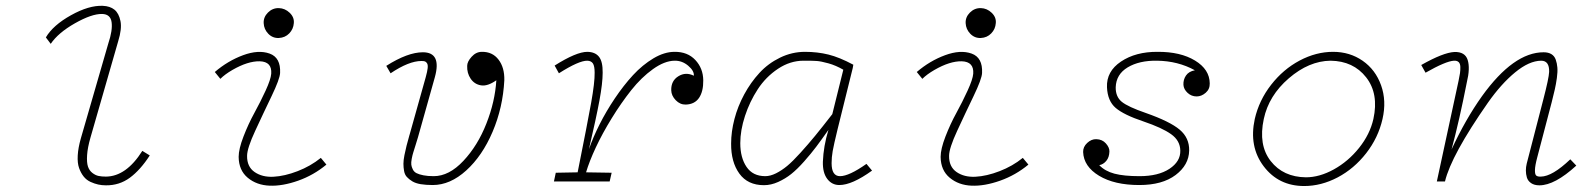

<svg xmlns="http://www.w3.org/2000/svg" viewBox="-20 -620 5436 656"><path d="M491.7 -88.9Q459.5 -39.1 423.6 -12.7Q387.7 13.7 341.8 13.2Q328.1 13.2 315.7 10.5Q303.2 7.8 289.3 1.5Q275.4 -4.9 265.9 -16.8Q256.3 -28.8 250.2 -45.9Q244.1 -63 245.6 -89.1Q247.1 -115.2 256.3 -147.5L350.1 -471.7Q365.2 -516.6 361.3 -544.2Q357.4 -571.8 328.6 -572.3Q293 -572.8 235.8 -540.3Q178.7 -507.8 153.3 -470.2L136.7 -492.2Q161.1 -533.7 222.4 -567.9Q283.7 -602.1 331.1 -600.1Q356 -599.1 371.1 -586.9Q386.2 -574.7 391.6 -548.1Q397 -521.5 383.8 -479L289.1 -149.9Q279.3 -115.7 277.6 -90.3Q275.9 -64.9 280.5 -51Q285.2 -37.1 295.7 -29.1Q306.2 -21 316.9 -18.8Q327.6 -16.6 341.8 -16.6Q411.1 -17.1 466.3 -104.5Z M932.6 -490.2Q911.6 -489.3 896.7 -504.6Q881.8 -520 880.9 -541Q879.9 -561.5 895.5 -577.1Q911.1 -592.8 932.6 -592.3Q953.6 -591.8 969.7 -576.4Q985.8 -561 983.9 -541Q982.4 -520.5 968.3 -505.9Q954.1 -491.2 932.6 -490.2ZM713.9 -374Q758.3 -412.1 810.5 -431.4Q862.8 -450.7 901.1 -437Q939.5 -423.3 937 -370.6Q936 -350.1 908 -291.7Q879.9 -233.4 852.1 -173.3Q824.2 -113.3 824.2 -87.4Q823.7 -50.3 849.9 -32.2Q876 -14.2 914.3 -16.1Q952.6 -18.1 996.8 -35.2Q1041 -52.2 1076.2 -80.6L1095.2 -57.6Q1051.8 -21.5 998.8 -2.7Q945.8 16.1 901.4 14.4Q856.9 12.7 826.4 -12.7Q795.9 -38.1 795.4 -84Q795.4 -110.8 812 -153.8Q828.6 -196.8 849.1 -234.1Q869.6 -271.5 887.5 -310.3Q905.3 -349.1 906.7 -368.2Q909.7 -409.2 867.7 -410.6Q827.1 -411.6 773.9 -380.9Q748.5 -366.2 732.9 -350.6Z M1703.1 -345.7Q1698.2 -252.4 1663.1 -169.9Q1627.9 -87.4 1573 -37.6Q1518.1 12.2 1458.5 12.2Q1435.1 12.2 1417.5 9.3Q1399.9 6.3 1388.7 -0.5Q1377.4 -7.3 1370.1 -15.4Q1362.8 -23.4 1360.6 -35.9Q1358.4 -48.3 1358.4 -60.5Q1358.4 -72.8 1361.8 -89.8Q1365.2 -106.9 1369.1 -122.3Q1373 -137.7 1378.9 -158.2Q1379.4 -159.2 1379.4 -159.7L1434.6 -356.4Q1439.9 -375.5 1441.2 -387Q1442.4 -398.4 1439.2 -403.6Q1436 -408.7 1431.9 -410.2Q1427.7 -411.6 1419.9 -411.6Q1377 -411.6 1314.5 -369.6L1299.8 -395Q1373 -441.4 1424.8 -441.4Q1489.3 -441.4 1465.8 -356.4L1408.2 -151.4Q1405.3 -141.6 1400.1 -125Q1395 -108.4 1392.1 -99.4Q1389.2 -90.3 1386.7 -77.4Q1384.3 -64.5 1385.3 -57.1Q1386.2 -49.8 1390.4 -41.3Q1394.5 -32.7 1403.3 -28.3Q1412.1 -23.9 1426.8 -21Q1441.4 -18.1 1461.9 -18.1Q1514.2 -18.1 1563.2 -70.3Q1612.3 -122.6 1641.8 -197.8Q1671.4 -272.9 1675.8 -345.7Q1646 -324.7 1623.5 -328.4Q1601.1 -332 1588.1 -351.1Q1575.2 -370.1 1576.2 -395Q1576.2 -409.2 1591.3 -426Q1606.4 -442.9 1626.5 -442.9Q1662.6 -443.4 1683.3 -416.3Q1704.1 -389.2 1703.1 -345.7Z M2382.8 -345.7Q2383.3 -307.6 2368.4 -285.6Q2353.5 -263.7 2323.2 -262.7Q2303.7 -262.2 2288.8 -277.6Q2273.9 -293 2273.4 -311.5Q2272.5 -343.8 2297.6 -359.4Q2322.8 -375 2350.6 -361.3Q2352.1 -377.9 2331.3 -395.5Q2310.5 -413.1 2284.7 -412.6Q2250.5 -412.1 2210.9 -383.8Q2171.4 -355.5 2136.7 -311.8Q2102.1 -268.1 2070.1 -216.1Q2038.1 -164.1 2015.6 -116Q1993.2 -67.9 1982.4 -31.2L2069.8 -29.8L2063 0H1872.6L1878.9 -29.8L1953.6 -31.2Q1987.3 -199.7 1999.8 -269Q2012.2 -338.4 2011.7 -371.6Q2011.7 -394 2005.9 -403.1Q2000 -412.1 1986.8 -412.6Q1958 -413.1 1889.6 -369.6L1875 -396Q1949.2 -442.9 1986.8 -442.9Q2013.7 -442.4 2026.6 -426Q2039.6 -409.7 2039.1 -371.6Q2039.1 -335.9 2028.1 -276.6Q2017.1 -217.3 1992.2 -110.4Q2006.3 -150.9 2028.6 -195.1Q2050.8 -239.3 2080.6 -283.7Q2110.4 -328.1 2142.8 -363.3Q2175.3 -398.4 2212.6 -420.7Q2250 -442.9 2284.7 -442.9Q2329.1 -443.4 2355.7 -415Q2382.3 -386.7 2382.8 -345.7Z M2841.8 -178.7Q2828.6 -124.5 2825 -103.8Q2821.3 -83 2821.3 -62.5Q2821.3 -18.1 2850.1 -18.1Q2880.9 -18.1 2940.4 -60.1L2959.5 -37.1Q2891.1 12.2 2847.7 12.2Q2822.3 12.2 2806.4 -8.8Q2790.5 -29.8 2791.5 -67.4Q2793.5 -120.6 2810.5 -176.3Q2786.1 -141.6 2769 -118.9Q2752 -96.2 2727.8 -68.8Q2703.6 -41.5 2683.3 -25.4Q2663.1 -9.3 2638.7 1.7Q2614.3 12.7 2590.3 12.7Q2534.7 12.7 2506.1 -26.9Q2477.5 -66.4 2478 -129.4Q2478 -169.9 2489.3 -213.1Q2500.5 -256.3 2522.7 -297.4Q2544.9 -338.4 2574.7 -370.8Q2604.5 -403.3 2645.3 -423.1Q2686 -442.9 2730.5 -442.9Q2772.9 -442.9 2810.5 -433.6Q2848.1 -424.3 2895.5 -398.9L2893.6 -387.7ZM2861.3 -381.8Q2835.9 -396.5 2810.5 -403.6Q2785.2 -410.6 2771.2 -411.6Q2757.3 -412.6 2732.9 -412.6Q2728 -412.6 2725.6 -412.6Q2679.7 -412.6 2638.2 -385Q2596.7 -357.4 2569.1 -315.2Q2541.5 -272.9 2525.4 -223.9Q2509.3 -174.8 2509.3 -130.9Q2509.3 -81.1 2530.8 -49.6Q2552.2 -18.1 2594.7 -18.1Q2611.8 -18.1 2631.3 -27.8Q2650.9 -37.6 2669.7 -53.2Q2688.5 -68.8 2714.8 -97.9Q2741.2 -127 2764.6 -155.5Q2788.1 -184.1 2823.7 -230Z M3331.1 -490.2Q3310.1 -489.3 3295.2 -504.6Q3280.3 -520 3279.3 -541Q3278.3 -561.5 3293.9 -577.1Q3309.6 -592.8 3331.1 -592.3Q3352.1 -591.8 3368.2 -576.4Q3384.3 -561 3382.3 -541Q3380.9 -520.5 3366.7 -505.9Q3352.5 -491.2 3331.1 -490.2ZM3112.3 -374Q3156.7 -412.1 3209 -431.4Q3261.2 -450.7 3299.6 -437Q3337.9 -423.3 3335.4 -370.6Q3334.5 -350.1 3306.4 -291.7Q3278.3 -233.4 3250.5 -173.3Q3222.7 -113.3 3222.7 -87.4Q3222.2 -50.3 3248.3 -32.2Q3274.4 -14.2 3312.7 -16.1Q3351.1 -18.1 3395.3 -35.2Q3439.5 -52.2 3474.6 -80.6L3493.7 -57.6Q3450.2 -21.5 3397.2 -2.7Q3344.2 16.1 3299.8 14.4Q3255.4 12.7 3224.9 -12.7Q3194.3 -38.1 3193.8 -84Q3193.8 -110.8 3210.4 -153.8Q3227.1 -196.8 3247.6 -234.1Q3268.1 -271.5 3285.9 -310.3Q3303.7 -349.1 3305.2 -368.2Q3308.1 -409.2 3266.1 -410.6Q3225.6 -411.6 3172.4 -380.9Q3147 -366.2 3131.3 -350.6Z M3873.5 -18.1Q3937.5 -18.1 3975.6 -43.2Q4013.7 -68.4 4012.7 -105.5Q4012.2 -139.6 3981.2 -161.6Q3950.2 -183.6 3886.7 -205.1Q3819.8 -227.5 3792 -251.2Q3764.2 -274.9 3762.2 -321.8Q3759.8 -376 3810.1 -409.7Q3860.4 -443.4 3935.1 -442.9Q4013.2 -443.4 4063 -413.1Q4112.8 -382.8 4113.3 -335Q4113.8 -315.4 4099.4 -303Q4085 -290.5 4068.4 -290.5Q4050.8 -290.5 4037.6 -302.7Q4024.4 -314.9 4023.4 -330.1Q4022.5 -347.7 4032 -361.8Q4041.5 -376 4062.5 -379.9Q4004.9 -411.6 3933.6 -412.6Q3872.6 -413.6 3833 -389.9Q3793.5 -366.2 3792 -321.8Q3791.5 -289.6 3812.7 -272.2Q3834 -254.9 3895 -233.9Q3977.1 -205.1 4010.5 -177Q4043.9 -148.9 4043 -105.5Q4042 -56.2 3996.6 -22Q3951.2 12.2 3872.6 12.2Q3787.6 12.2 3735.1 -19.5Q3682.6 -51.3 3680.7 -100.6Q3680.2 -118.2 3694.6 -131.6Q3709 -145 3725.6 -144.5Q3746.1 -144 3758.5 -129.9Q3771 -115.7 3770.5 -102.5Q3770 -82.5 3759.8 -70.3Q3749.5 -58.1 3735.8 -55.7Q3755.4 -35.2 3787.8 -26.6Q3820.3 -18.1 3873.5 -18.1Z M4436 15.6Q4348.6 15.6 4297.6 -51.8Q4246.6 -119.1 4267.1 -213.4Q4281.7 -277.3 4323 -330.3Q4364.3 -383.3 4420.4 -413.1Q4476.6 -442.9 4534.7 -442.9Q4591.8 -442.9 4635.7 -412.4Q4679.7 -381.8 4698.7 -328.6Q4717.8 -275.4 4703.6 -213.4Q4689 -149.4 4647.7 -96.4Q4606.4 -43.5 4550.3 -13.9Q4494.1 15.6 4436 15.6ZM4441.9 -14.2Q4488.3 -14.2 4537.4 -41.3Q4586.4 -68.4 4623.5 -114.7Q4660.6 -161.1 4672.4 -213.4Q4691.4 -299.8 4647.7 -355.7Q4604 -411.6 4525.9 -412.6Q4452.1 -411.6 4383.5 -352.5Q4314.9 -293.5 4297.9 -213.4Q4278.8 -124.5 4321.5 -69.8Q4364.3 -15.1 4441.9 -14.2Z M5365.7 -54.2Q5292 13.2 5239.7 13.2Q5222.2 13.2 5211.2 5.6Q5200.2 -2 5196.8 -13.7Q5193.4 -25.4 5193.4 -37.4Q5193.4 -49.3 5196.3 -61L5252.9 -279.8Q5272 -353 5272.9 -374.5Q5273.9 -412.6 5245.6 -412.6Q5204.6 -412.1 5157 -373Q5109.4 -334 5064 -269.5Q4938.5 -89.8 4917 0H4889.2L4963.4 -343.8Q4966.8 -360.4 4968.3 -370.1Q4969.7 -379.9 4969.5 -391.4Q4969.2 -402.8 4963.6 -408Q4958 -413.1 4947.8 -412.6Q4919.9 -411.1 4850.6 -371.6L4835.9 -397.9Q4911.1 -440.4 4949.2 -442.4Q4985.8 -443.4 4994.6 -415Q5003.4 -386.7 4991.7 -338.9Q4966.3 -209.5 4939.5 -109.4Q4986.8 -211.9 5043.5 -291.5Q5151.4 -441.4 5253.9 -441.4Q5270 -441.4 5280.5 -435.1Q5291 -428.7 5295.4 -416.3Q5299.8 -403.8 5301 -389.2Q5302.2 -374.5 5299.3 -353.5Q5296.4 -332.5 5292.2 -314.2Q5288.1 -295.9 5281.7 -271L5232.4 -83Q5224.6 -53.7 5224.4 -38.8Q5224.1 -23.9 5229 -20Q5233.9 -16.1 5244.6 -16.6Q5283.7 -17.1 5345.2 -75.7Z"/></svg>

Font: Compagnon Light Italic
Style: Regular
Weight: 400
Italic angle: -12°
Designer: Valentin Papon
Foundry: Velvetyne Type Foundry
Version: Version 1.000;PS 001.000;hotconv 1.0.88;makeotf.lib2.5.64775